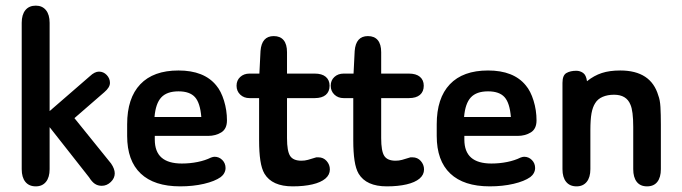

<svg xmlns="http://www.w3.org/2000/svg" viewBox="-20 -651 2419 681"><path d="M156 -257V-570Q156 -599 143 -615Q130 -631 107 -631Q83 -631 70 -615Q57 -599 57 -570V-51Q57 -22 70 -6Q83 10 107 10Q130 10 143 -6Q156 -22 156 -51V-200L296 -22Q306 -6 316.5 1Q327 8 341 8Q359 8 373 -5.5Q387 -19 387 -36Q387 -52 374 -71L244 -232L350 -324Q370 -341 370 -357Q370 -373 358.5 -385Q347 -397 331 -397Q316 -397 299 -381Z M529 -169H718Q745 -169 765 -181.5Q785 -194 785 -224Q785 -260 774.5 -294Q764 -328 747 -348Q704 -401 613 -401Q524 -401 477.5 -352Q431 -303 431 -210V-169Q431 -81 479 -35.5Q527 10 619 10Q665 10 703.5 1Q742 -8 763 -23Q771 -29 775.5 -37.5Q780 -46 780 -55Q780 -72 768.5 -83.5Q757 -95 741 -95Q736 -95 728 -92Q708 -82 681 -76.5Q654 -71 625 -71Q577 -71 553 -92Q529 -113 529 -156ZM694 -236H528Q532 -284 552 -305.5Q572 -327 613 -327Q653 -327 671.5 -306.5Q690 -286 694 -236Z M899 -303V-153Q899 -111 903.5 -81.5Q908 -52 918 -35Q945 10 1018 10Q1058 10 1088 3Q1118 -4 1134 -17.5Q1150 -31 1150 -50Q1150 -67 1138.5 -80Q1127 -93 1109 -93Q1107 -93 1105 -93Q1103 -93 1102 -93Q1083 -87 1072 -84Q1061 -81 1049 -81Q1020 -81 1009 -98Q998 -115 998 -161V-303H1096Q1122 -303 1135.5 -314.5Q1149 -326 1149 -347Q1149 -367 1135.5 -378.5Q1122 -390 1096 -390H998V-466Q998 -494 986 -508.5Q974 -523 951 -523Q908 -523 904 -470L900 -390H865Q845 -390 832 -378Q819 -366 819 -347Q819 -328 832 -315.5Q845 -303 865 -303Z M1233 -303V-153Q1233 -111 1237.5 -81.5Q1242 -52 1252 -35Q1279 10 1352 10Q1392 10 1422 3Q1452 -4 1468 -17.5Q1484 -31 1484 -50Q1484 -67 1472.5 -80Q1461 -93 1443 -93Q1441 -93 1439 -93Q1437 -93 1436 -93Q1417 -87 1406 -84Q1395 -81 1383 -81Q1354 -81 1343 -98Q1332 -115 1332 -161V-303H1430Q1456 -303 1469.5 -314.5Q1483 -326 1483 -347Q1483 -367 1469.5 -378.5Q1456 -390 1430 -390H1332V-466Q1332 -494 1320 -508.5Q1308 -523 1285 -523Q1242 -523 1238 -470L1234 -390H1199Q1179 -390 1166 -378Q1153 -366 1153 -347Q1153 -328 1166 -315.5Q1179 -303 1199 -303Z M1627 -169H1816Q1843 -169 1863 -181.5Q1883 -194 1883 -224Q1883 -260 1872.5 -294Q1862 -328 1845 -348Q1802 -401 1711 -401Q1622 -401 1575.5 -352Q1529 -303 1529 -210V-169Q1529 -81 1577 -35.5Q1625 10 1717 10Q1763 10 1801.5 1Q1840 -8 1861 -23Q1869 -29 1873.5 -37.5Q1878 -46 1878 -55Q1878 -72 1866.5 -83.5Q1855 -95 1839 -95Q1834 -95 1826 -92Q1806 -82 1779 -76.5Q1752 -71 1723 -71Q1675 -71 1651 -92Q1627 -113 1627 -156ZM1792 -236H1626Q1630 -284 1650 -305.5Q1670 -327 1711 -327Q1751 -327 1769.5 -306.5Q1788 -286 1792 -236Z M2062 -363Q2059 -385 2048 -392.5Q2037 -400 2024 -400Q2003 -400 1989 -392Q1975 -384 1975 -357V-51Q1975 -22 1988 -6Q2001 10 2025 10Q2048 10 2061 -6Q2074 -22 2074 -51V-189Q2074 -227 2078 -249Q2082 -271 2091 -285Q2100 -300 2117.5 -307.5Q2135 -315 2158 -315Q2202 -315 2216 -280Q2221 -269 2223.5 -249Q2226 -229 2226 -201V-51Q2226 -22 2238.5 -6Q2251 10 2275 10Q2299 10 2311.5 -6Q2324 -22 2324 -51V-209Q2324 -246 2322.5 -271.5Q2321 -297 2315 -312Q2289 -401 2180 -401Q2142 -401 2114.5 -392Q2087 -383 2062 -363Z"/></svg>

Font: Beiruti SemiBold
Style: Regular
Weight: 600
Designer: Arlette Boutros
Foundry: Boutros
Version: Version 1.41